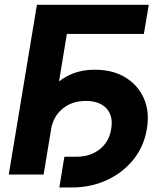

<svg xmlns="http://www.w3.org/2000/svg" viewBox="-20 -748 697 823"><path d="M617.7 -727.5 596.7 -602.5H266.6L167 0H17.6L138.2 -727.5ZM234.4 55.7 255.9 -76.2H308.1Q367.2 -76.2 407.5 -108.2Q447.8 -140.1 456.5 -194.8Q466.3 -250.5 436.5 -283Q406.7 -315.4 347.7 -315.4Q288.1 -315.4 247.8 -281.7Q207.5 -248 197.8 -189.9H124.5Q137.7 -270.5 172.4 -328.6Q207 -386.7 261.2 -418Q315.4 -449.2 387.2 -449.2Q461.9 -449.2 516.4 -416.7Q570.8 -384.3 596.4 -326.9Q622.1 -269.5 609.4 -194.8Q597.2 -120.6 552 -64.2Q506.8 -7.8 438.2 23.9Q369.6 55.7 286.6 55.7Z"/></svg>

Font: Inter 20pt
Style: Bold Italic
Weight: 700
Italic angle: -9.3988°
Version: Version 4.001;git-66647c0bb